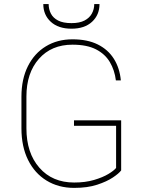

<svg xmlns="http://www.w3.org/2000/svg" viewBox="-20 -914 706 944"><path d="M469.2 -894Q469.2 -840.8 432.6 -806.9Q396 -772.9 331.5 -772.9Q266.6 -772.9 229.7 -806.9Q192.9 -840.8 192.9 -894H219.2Q219.2 -868.7 230.2 -847.2Q241.2 -825.7 265.9 -813Q290.5 -800.3 331.5 -800.3Q371.1 -800.3 395.8 -813.2Q420.4 -826.2 431.9 -847.7Q443.4 -869.1 443.4 -894ZM575.7 -76.2Q564.5 -61 534.9 -41.3Q505.4 -21.5 458 -5.9Q410.6 9.8 344.7 9.8Q267.6 9.8 209 -26.1Q150.4 -62 117.9 -127.7Q85.4 -193.4 85.4 -283.2V-438.5Q85.4 -525.4 117.2 -588.6Q148.9 -651.9 205.6 -686.3Q262.2 -720.7 336.4 -720.7Q409.7 -720.7 460.4 -695.6Q511.2 -670.4 539.8 -625Q568.4 -579.6 574.2 -518.6H549.8Q543.5 -569.3 520 -608.9Q496.6 -648.4 451.9 -671.4Q407.2 -694.3 336.4 -694.3Q232.9 -694.3 171.4 -624.8Q109.9 -555.2 109.9 -439.5V-283.2Q109.9 -162.1 173.6 -89.4Q237.3 -16.6 344.7 -16.6Q399.9 -16.6 442.6 -29.3Q485.4 -42 512.9 -58.6Q540.5 -75.2 550.8 -88.4V-295.4H343.8V-322.3H575.7Z"/></svg>

Font: Robert Sans Thin
Style: Regular
Weight: 100
Designer: Christian Robertson (extended by Adam Twardoch)
Foundry: Google
Version: Version 12.135;April 2, 2019;FontCreator 11.5.0.2425 64-bit;